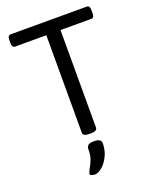

<svg xmlns="http://www.w3.org/2000/svg" viewBox="-169 -791 887 1118"><g transform="rotate(-20 274.5 -232.5)"><path d="M232 -20V-624H40Q30 -624 25 -631Q20 -638 20 -654V-670Q20 -686 25 -693Q30 -700 40 -700H509Q520 -700 524.5 -693Q529 -686 529 -670V-654Q529 -638 524.5 -631Q520 -624 509 -624H320V-20Q320 2 280 2H272Q232 2 232 -20ZM192 220Q193 213 204 191Q218 168 227 142.5Q236 117 235 83Q235 68 245 59.5Q255 51 275 51H286Q305 51 315.5 58.5Q326 66 326 79Q326 123 308 159Q290 195 265.5 215Q241 235 223 235Q211 235 201.5 231.5Q192 228 192 220Z"/></g></svg>

Font: Asap-Regular
Style: Regular
Weight: 400
Designer: Pablo Cosgaya
Foundry: Omnibus-Type
Version: Version 2.000; ttfautohint (v1.8)